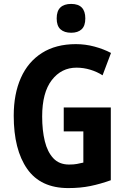

<svg xmlns="http://www.w3.org/2000/svg" viewBox="-20 -949 651 979"><path d="M305 -401H545V-30Q492 -11 441 -0.5Q390 10 328 10Q187 10 118.5 -88Q50 -186 50 -359Q50 -470 86.5 -552Q123 -634 194 -679Q265 -724 367 -724Q415 -724 461.5 -711.5Q508 -699 546 -679L503 -565Q475 -583 440.5 -593.5Q406 -604 370 -604Q293 -604 244 -540.5Q195 -477 195 -355Q195 -284 208.5 -229Q222 -174 252 -142Q282 -110 332 -110Q357 -110 372 -113Q387 -116 405 -120V-279H305ZM343 -929Q415 -929 415 -855Q415 -817 396 -799.5Q377 -782 343 -782Q308 -782 288.5 -799.5Q269 -817 269 -855Q269 -893 288 -911Q307 -929 343 -929Z"/></svg>

Font: Noto Sans Gujarati Condensed
Style: Bold
Weight: 700
Width: 3
Designer: Jelle Bosma - Monotype Design Team, Universal Thirst
Foundry: Monotype Imaging Inc.
Version: Version 2.106; ttfautohint (v1.8.4.7-5d5b)